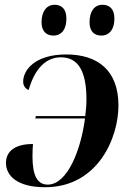

<svg xmlns="http://www.w3.org/2000/svg" viewBox="-20 -774 552 804"><path d="M405 -625C431 -625 459 -643 459 -697C459 -736 439 -754 409 -754C375 -754 355 -726 355 -681C355 -643 374 -625 405 -625ZM204 -625C231 -625 258 -643 258 -697C258 -736 238 -754 209 -754C175 -754 154 -726 154 -681C154 -643 174 -625 204 -625ZM128 -278H336C319 -148 263 -1 180 -1C136 -1 116 -39 116 -120C116 -140 117 -157 118 -171C37 -171 5 -136 5 -92C5 -38 52 10 169 10C390 10 476 -197 476 -332C476 -479 390 -546 257 -546C127 -546 77 -481 77 -432C77 -413 88 -402 100 -397C127 -492 176 -534 235 -534C307 -534 342 -477 342 -357C342 -335 340 -312 337 -288H130Z"/></svg>

Font: Noto Serif Display SemiBold
Style: Italic
Weight: 600
Italic angle: -12°
Designer: Monotype Design Team
Foundry: Monotype Imaging Inc.
Version: Version 2.009